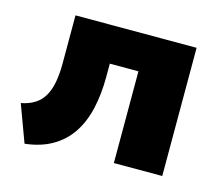

<svg xmlns="http://www.w3.org/2000/svg" viewBox="-80 -610 847 732"><g transform="rotate(15 343.0 -244.5)"><path d="M72 17 18 -129Q49 -135 71.5 -149Q94 -163 107.5 -186.5Q121 -210 127 -242.5Q133 -275 133 -317V-506H611V0H420V-362H307V-311Q307 -240 293.5 -182.5Q280 -125 251.5 -83Q223 -41 178.5 -15.5Q134 10 72 17Z"/></g></svg>

Font: Nunito Sans 7pt Black
Style: Regular
Weight: 900
Designer: Vernon Adams
Foundry: Vernon Adams
Version: Version 3.101;gftools[0.9.27]